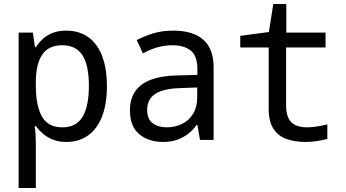

<svg xmlns="http://www.w3.org/2000/svg" viewBox="-20 -699 1729 959"><path d="M73 240V-536H144L155 -463H159Q175 -488 196 -506.5Q217 -525 245.5 -535.5Q274 -546 312 -546Q358 -546 395.5 -528.5Q433 -511 459.5 -476Q486 -441 500 -389Q514 -337 514 -269Q514 -178 489 -115.5Q464 -53 418.5 -21.5Q373 10 311 10Q275 10 246 -1Q217 -12 196 -30Q175 -48 159 -69H153Q156 -52 157.5 -30.5Q159 -9 159 11V240ZM292 -63Q360 -63 392 -115Q424 -167 424 -271Q424 -373 392 -423Q360 -473 291 -473Q222 -473 190.5 -425.5Q159 -378 159 -289V-269Q159 -173 189 -118Q219 -63 292 -63Z M795 10Q722 10 675.5 -29Q629 -68 629 -148Q629 -205 655.5 -243Q682 -281 733 -300.5Q784 -320 858 -322L966 -325V-351Q966 -421 932 -447Q898 -473 842 -473Q801 -473 764 -462Q727 -451 694 -432L663 -499Q702 -519 746 -532.5Q790 -546 847 -546Q943 -546 995 -501Q1047 -456 1047 -362V0H979L966 -75H962Q942 -47 917 -28.5Q892 -10 862 0Q832 10 795 10ZM813 -63Q853 -63 888 -79.5Q923 -96 944 -129.5Q965 -163 965 -214V-262L878 -259Q820 -257 784 -244Q748 -231 731.5 -207.5Q715 -184 715 -151Q715 -104 742.5 -83.5Q770 -63 813 -63Z M1506 10Q1453 10 1411.5 -4.5Q1370 -19 1346 -55.5Q1322 -92 1322 -156V-462H1180V-520L1323 -539L1345 -679H1410V-536H1606V-462H1409V-172Q1409 -135 1420 -110.5Q1431 -86 1454.5 -74.5Q1478 -63 1515 -63Q1538 -63 1565 -67.5Q1592 -72 1615 -78V-5Q1592 1 1563.5 5.5Q1535 10 1506 10Z"/></svg>

Font: Noto Sans Mono SemiCondensed
Style: Regular
Weight: 400
Width: 4
Designer: Monotype Design Team
Foundry: Monotype Imaging Inc.
Version: Version 2.010